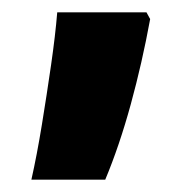

<svg xmlns="http://www.w3.org/2000/svg" viewBox="-20 -156 313 312"><path d="M224 -125Q211 -54 192.5 13.5Q174 81 151 136H31Q40 96 48 47Q56 -2 63 -50.5Q70 -99 73 -136H218Z"/></svg>

Font: Noto Sans Myanmar Condensed ExtraBold
Style: Regular
Weight: 800
Width: 3
Designer: Monotype Design Team
Foundry: Monotype Imaging Inc.
Version: Version 2.107; ttfautohint (v1.8.4.7-5d5b)